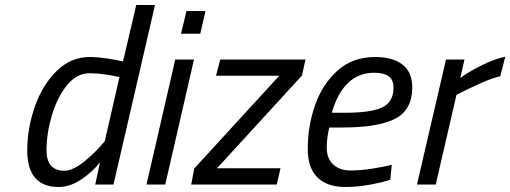

<svg xmlns="http://www.w3.org/2000/svg" viewBox="-20 -738 2041 768"><path d="M89 -136Q89 -224 119 -310.5Q149 -397 206 -453.5Q263 -510 339 -510Q368 -510 406.5 -504.5Q445 -499 472 -492L525 -718H600L434 0H361L380 -89Q351 -51 305.5 -20.5Q260 10 215 10Q89 10 89 -136ZM399 -173 458 -430Q388 -445 339 -445Q286 -445 247 -396Q208 -347 187 -275Q166 -203 166 -137Q166 -55 238 -55Q271 -55 316.5 -91.5Q362 -128 399 -173Z M726 -694H802L781 -603H704ZM681 -500H756L641 0H566Z M757 -64 1097 -435H844L861 -500H1202L1188 -436L848 -65H1102L1087 0H745Z M1211 -142Q1211 -234 1240.5 -318Q1270 -402 1330.5 -456Q1391 -510 1480 -510Q1550 -510 1589.5 -480Q1629 -450 1629 -388Q1629 -299 1561.5 -263.5Q1494 -228 1349 -228H1297Q1287 -186 1287 -147Q1287 -104 1313 -80Q1339 -56 1382 -56Q1419 -56 1466 -63Q1513 -70 1547 -79L1541 -19Q1508 -8 1458 1Q1408 10 1362 10Q1289 10 1250 -28Q1211 -66 1211 -142ZM1362 -287Q1464 -287 1509 -308.5Q1554 -330 1554 -387Q1554 -419 1534.5 -433Q1515 -447 1477 -447Q1354 -447 1307 -287Z M1764 -500H1838L1821 -426Q1855 -451 1906 -476.5Q1957 -502 2001 -511L1981 -433Q1949 -426 1900 -404Q1851 -382 1806 -359L1723 0H1648Z"/></svg>

Font: Cairo
Style: Italic
Weight: 400
Italic angle: -13°
Designer: Mohamed Gaber, Accademia di Belle Arti di Urbino and others
Foundry: Kief Type Foundry, Accademia di Belle Arti di Urbino and others
Version: Version 3.011